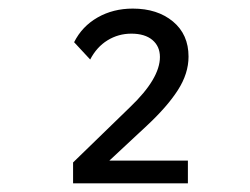

<svg xmlns="http://www.w3.org/2000/svg" viewBox="-20 -731 584 449"><path d="M150.9 -302.2V-351.1L284.7 -481Q354 -547.4 354 -597.7Q354 -622.6 336.4 -637.5Q318.8 -652.3 287.1 -652.3Q256.8 -652.3 231.4 -636.7Q206.1 -621.1 190.9 -591.8L153.3 -632.3Q171.9 -669.4 208.3 -690.2Q244.6 -710.9 290.5 -710.9Q348.1 -710.9 384.5 -680.7Q420.9 -650.4 420.9 -598.6Q420.9 -559.1 396 -520.3Q371.1 -481.4 322.8 -436.5L235.8 -355.5H419.4V-302.2Z"/></svg>

Font: Muli
Style: Regular
Weight: 400
Designer: Vernon Adams
Foundry: newtypography
Version: Version 2; ttfautohint (v1.00rc1.6-4cba) -l 8 -r 50 -G 200 -